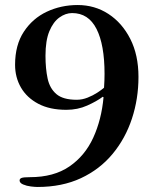

<svg xmlns="http://www.w3.org/2000/svg" viewBox="-20 -729 616 764"><path d="M40 -471Q40 -550 75 -603Q110 -656 166.5 -682.5Q223 -709 289 -709Q357 -709 411.5 -673.5Q466 -638 498.5 -574Q531 -510 531 -423Q531 -336 505 -257Q479 -178 428 -116.5Q377 -55 302 -20Q227 15 129 15Q120 15 103 13Q86 11 72 5Q58 -1 58 -11Q58 -18 66 -21Q74 -24 99 -24Q194 -24 256 -66.5Q318 -109 351 -181Q384 -253 392 -342L389 -344Q365 -326 327 -309Q289 -292 244 -292Q178 -292 132.5 -316Q87 -340 63.5 -380.5Q40 -421 40 -471ZM161 -507Q161 -456 169.5 -416.5Q178 -377 204.5 -354.5Q231 -332 285 -332Q307 -332 328.5 -340.5Q350 -349 367.5 -360.5Q385 -372 394 -380Q395 -395 395.5 -408.5Q396 -422 396 -435Q396 -551 364 -614Q332 -677 267 -677Q241 -677 216.5 -659.5Q192 -642 176.5 -605Q161 -568 161 -507Z"/></svg>

Font: Monomakh
Style: Regular
Weight: 400
Version: Version 1.200; ttfautohint (v1.8.4.7-5d5b)